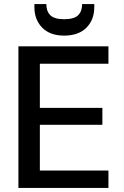

<svg xmlns="http://www.w3.org/2000/svg" viewBox="-20 -929 611 949"><path d="M71 0V-700H516V-614H177V-396H486V-312H177V-86H516V0ZM297 -753Q227 -753 188.5 -792.5Q150 -832 150 -894V-909H209Q209 -873 229 -853.5Q249 -834 297 -834Q346 -834 366 -853.5Q386 -873 386 -909H446V-894Q446 -831 407 -792Q368 -753 297 -753Z"/></svg>

Font: Ultramarine Medium
Style: Regular
Weight: 500
Designer: Colophon Foundry, Jonny Pinhorn
Foundry: Colophon Foundry
Version: Version 1.200; ttfautohint (v1.8.3)